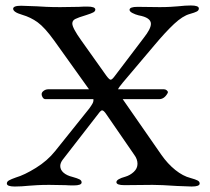

<svg xmlns="http://www.w3.org/2000/svg" viewBox="-20 -676 767 701"><path d="M709 -6Q709 5 680 5L626 3Q568 -1 537 -1L434 0Q405 0 405 -11Q405 -22 438 -31Q455 -36 468.5 -48.5Q482 -61 482 -78Q482 -95 470 -111L366 -262Q358 -273 353 -273Q349 -273 344 -267L209 -93Q200 -81 200 -70Q200 -56 212 -45.5Q224 -35 245 -30Q263 -25 270.5 -21Q278 -17 278 -10Q278 1 249 1Q231 1 219 0L160 -1Q135 -1 117 0Q99 1 87 2Q58 5 34 5Q5 5 5 -6Q5 -13 13 -17.5Q21 -22 38 -28Q69 -37 111 -63Q153 -89 181 -124L306 -280Q314 -291 318 -298.5Q322 -306 321 -314H146Q140 -314 136 -320Q132 -326 132 -332Q132 -339 139.5 -344.5Q147 -350 156 -350H305L177 -529Q143 -576 117.5 -594.5Q92 -613 61 -622Q44 -627 36 -632.5Q28 -638 28 -644Q28 -655 57 -655Q70 -655 114 -653Q128 -652 149.5 -651Q171 -650 200 -650L268 -651Q281 -652 299 -652Q328 -652 328 -641Q328 -635 321 -631Q314 -627 295 -621Q265 -612 254.5 -606.5Q244 -601 244 -590Q244 -574 277 -528L368 -400Q379 -385 384 -385Q389 -385 398 -397L505 -538Q531 -571 531 -589Q531 -612 486 -620Q474 -623 463.5 -628.5Q453 -634 453 -640Q453 -651 482 -651L563 -650Q585 -650 602 -651Q619 -652 630 -653Q657 -656 677 -656Q706 -656 706 -645Q706 -638 698.5 -634Q691 -630 673 -625Q647 -618 615.5 -588.5Q584 -559 543 -510L428 -374Q413 -356 411 -350H579Q584 -350 588.5 -346.5Q593 -343 593 -339L592 -336Q580 -314 561 -314H428L569 -111Q592 -78 620 -55.5Q648 -33 676 -26Q694 -21 701.5 -17Q709 -13 709 -6Z"/></svg>

Font: EB Garamond
Style: Regular
Weight: 400
Designer: Georg Duffner and Octavio Pardo
Foundry: Georg Duffner
Version: Version 1.000; ttfautohint (v1.6)